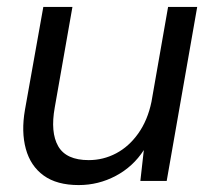

<svg xmlns="http://www.w3.org/2000/svg" viewBox="-20 -522 615 554"><path d="M207 12Q144 12 106 -15.5Q68 -43 54.5 -92.5Q41 -142 52 -205L105 -502H189L138 -212Q125 -140 148 -100Q171 -60 236 -60Q278 -60 315 -79.5Q352 -99 379 -137Q406 -175 417 -228L465 -502H549L461 0H385L395 -89Q364 -41 314 -14.5Q264 12 207 12Z"/></svg>

Font: DM Sans 16pt
Style: Italic
Weight: 400
Italic angle: -10°
Version: Version 4.004;gftools[0.9.30]